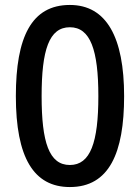

<svg xmlns="http://www.w3.org/2000/svg" viewBox="-20 -745 566 775"><path d="M481 -357C481 -594 410 -725 262 -725C107 -725 44 -595 44 -357C44 -109 116 10 262 10C421 10 481 -128 481 -357ZM148 -357C148 -543 178 -635 262 -635C345 -635 377 -543 377 -357C377 -170 345 -79 262 -79C178 -79 148 -171 148 -357Z"/></svg>

Font: Noto Sans Lao SemiCondensed Medium
Style: Regular
Weight: 500
Width: 4
Designer: Monotype Design Team
Foundry: Monotype Imaging Inc.
Version: Version 2.003